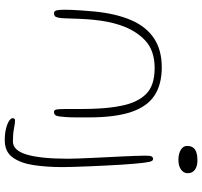

<svg xmlns="http://www.w3.org/2000/svg" viewBox="-42 -620 891 848"><g transform="rotate(90 404.0 -196.5)"><path d="M39 11Q29.5 11 26.5 0.2Q23.5 -10.5 23.5 -34.5Q23.5 -49 24.2 -68.2Q25 -87.5 26.8 -112.8Q28.5 -138 31.5 -169Q41 -264.5 69.8 -330.5Q98.5 -396.5 150 -430.8Q201.5 -465 277.5 -465Q353 -465 402 -433Q451 -401 475 -330.2Q499 -259.5 499 -142.5Q499 -119.5 499 -100.5Q499 -81.5 498.8 -66.5Q498.5 -51.5 497.5 -40Q495.5 -10 491.5 0.5Q487.5 11 475 11Q469 11 466.2 6Q463.5 1 462.8 -9.8Q462 -20.5 462 -37.5Q462 -84 461.8 -119Q461.5 -154 460 -181.8Q458.5 -209.5 455.8 -234.5Q453 -259.5 447.5 -286.5Q434 -356.5 396.5 -395Q359 -433.5 281 -433.5Q204 -433.5 159.2 -391.8Q114.5 -350 91.5 -281Q82 -252.5 76.5 -223.2Q71 -194 68 -164.2Q65 -134.5 63.8 -103.5Q62.5 -72.5 61.5 -40.5Q61 -19 58.5 -7.8Q56 3.5 51.5 7.2Q47 11 39 11ZM599.5 228.5Q571 228.5 549 223Q527 217.5 514.8 209.5Q502.5 201.5 502.5 193.5Q502.5 189 505 186Q507.5 183 512 183Q524 183 548.5 187.8Q573 192.5 605 192.5Q645.5 192.5 663.5 130.2Q681.5 68 681.5 -49.5Q681.5 -68 680.5 -95.5Q679.5 -123 678 -155.8Q676.5 -188.5 674.8 -222.8Q673 -257 671.5 -289.2Q670 -321.5 669 -348.2Q668 -375 668 -391.5Q668 -413 671.2 -419.8Q674.5 -426.5 683 -426.5Q687.5 -426.5 690.5 -422.5Q693.5 -418.5 695.5 -409.2Q697.5 -400 699.5 -384.2Q701.5 -368.5 703.5 -345Q705.5 -324.5 707.5 -292Q709.5 -259.5 711.5 -221.8Q713.5 -184 715 -146.2Q716.5 -108.5 717.5 -77Q718.5 -45.5 718.5 -26.5Q718.5 41.5 710 99.5Q701.5 157.5 676.2 193Q651 228.5 599.5 228.5ZM685 -538.5Q671.5 -538.5 660.5 -541.5Q649.5 -544.5 641.5 -549.5Q633.5 -554.5 629.2 -561.2Q625 -568 625 -576Q625 -593.5 632.5 -603.5Q640 -613.5 654.2 -618Q668.5 -622.5 688 -622.5Q701 -622.5 711.8 -619.8Q722.5 -617 730 -611.5Q737.5 -606 741.5 -598Q745.5 -590 745.5 -579Q745.5 -568.5 738.8 -559.2Q732 -550 718.8 -544.2Q705.5 -538.5 685 -538.5Z"/></g></svg>

Font: Gluten Thin Thin
Style: Regular
Weight: 250
Version: Version 1.300